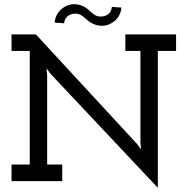

<svg xmlns="http://www.w3.org/2000/svg" viewBox="-20 -864 860 916"><path d="M733 -621V32L221 -512L202 -538L205 -506V-79H277V0H35V-79H122V-621H35V-700H151L634 -177L653 -151L650 -183V-621H578V-700H820V-621ZM527 -764Q514 -753 498.5 -747Q483 -741 468 -741Q445 -741 426 -749.5Q407 -758 391 -773Q375 -788 364 -793.5Q353 -799 339 -799Q330 -799 318.5 -795.5Q307 -792 298 -782Q293 -777 290 -770Q287 -763 286 -753L241 -756Q242 -776 251 -792.5Q260 -809 273 -820Q286 -832 301.5 -838Q317 -844 332 -844Q355 -844 374 -835.5Q393 -827 409 -811Q425 -796 436 -790.5Q447 -785 461 -785Q468 -785 476.5 -787Q485 -789 493 -794Q501 -799 506.5 -808Q512 -817 514 -831L559 -828Q558 -808 549 -791.5Q540 -775 527 -764Z"/></svg>

Font: Josefin Slab
Style: Bold
Weight: 700
Designer: Santiago Orozco
Foundry: Typemade
Version: Version 2.000